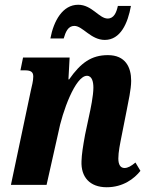

<svg xmlns="http://www.w3.org/2000/svg" viewBox="-20 -778 630 808"><path d="M421 -610C487 -610 518 -680 531 -753H476C470 -726 460 -700 433 -700C397 -700 367 -758 309 -758C244 -758 206 -691 192 -616H248C256 -643 266 -669 293 -669C328 -669 362 -610 421 -610ZM429 10C498 10 545 -26 571 -59L550 -94C532 -79 518 -71 504 -71C487 -71 478 -85 478 -111C478 -138 485 -172 493 -212L513 -313C520 -350 532 -402 532 -438C532 -495 508 -546 434 -546C365 -546 320 -514 271 -444H268L273 -536H77L66 -482H85C110 -482 120 -475 120 -456C120 -437 114 -416 110 -398L26 0H176L225 -218C242 -307 297 -459 346 -459C368 -459 373 -432 373 -409C373 -375 361 -318 355 -291L338 -211C329 -161 324 -130 323 -100C320 -33 358 10 429 10Z"/></svg>

Font: Noto Serif Condensed Extra
Style: Italic
Weight: 800
Width: 3
Italic angle: -12°
Designer: Monotype Design Team
Foundry: Monotype Imaging Inc.
Version: Version 1.901